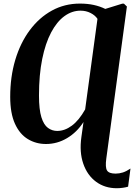

<svg xmlns="http://www.w3.org/2000/svg" viewBox="-20 -772 730 1044"><path d="M615 251.5Q550 251.5 502.2 216.2Q454.5 181 432.8 118Q411 55 422.5 -26.5L434 -108.5Q398 -52.5 344.5 -20.8Q291 11 230 11Q176 11 131.8 -15.5Q87.5 -42 61.5 -98.8Q35.5 -155.5 35.5 -245.5Q35.5 -354.5 63.2 -447Q91 -539.5 142 -608Q193 -676.5 262.2 -714.5Q331.5 -752.5 414.5 -752.5Q456 -752.5 490 -745Q524 -737.5 552.5 -723.5L644.5 -752H654L670 -736.5L558 90Q551.5 138 562 155Q572.5 172 608.5 172Q628.5 172 648 165.8Q667.5 159.5 689.5 144.5L676.5 243Q665.5 246.5 648.5 249Q631.5 251.5 615 251.5ZM291 -60Q332 -60 370.8 -88.8Q409.5 -117.5 443 -177L510 -669.5Q497.5 -688.5 472.8 -701.2Q448 -714 418 -714Q371 -714 330 -684Q289 -654 258 -595.5Q227 -537 209.5 -451Q192 -365 192 -252.5Q192 -176.5 205 -134.8Q218 -93 240.8 -76.5Q263.5 -60 291 -60Z"/></svg>

Font: Merriweather 96pt
Style: Bold Italic
Weight: 700
Italic angle: -7.8°
Version: Version 2.101